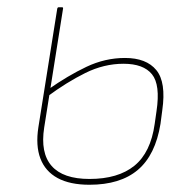

<svg xmlns="http://www.w3.org/2000/svg" viewBox="-20 -498 536 530"><path d="M227 12Q173 12 139 -6.5Q105 -25 91.5 -60.5Q78 -96 86 -147L138 -474Q139 -478 142 -478H151Q155 -478 154 -474L102 -146Q91 -76 122.5 -40Q154 -4 227 -4Q306 -4 351 -40.5Q396 -77 407 -156L412 -191Q423 -264 399.5 -293Q376 -322 321 -322Q267 -322 215.5 -296.5Q164 -271 110 -231L113 -251Q167 -289 218.5 -313.5Q270 -338 325 -338Q384 -338 411.5 -304.5Q439 -271 428 -194L423 -156Q409 -70 360.5 -29Q312 12 227 12Z"/></svg>

Font: Sofia Sans Hairline
Style: Italic
Weight: 1
Italic angle: -9°
Designer: Botio Nikoltchev, Ani Petrova
Foundry: lettersoup
Version: Version 4.102